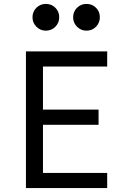

<svg xmlns="http://www.w3.org/2000/svg" viewBox="-20 -963 640 983"><path d="M112.8 0H528.8V-77.6H200V-324.2H484.6V-401.8H200V-622.4H528.8V-700H112.8ZM146.4 -874.6Q146.4 -846.2 166.4 -826.1Q186.4 -806 214.8 -806Q243.8 -806 263.5 -826.1Q283.2 -846.2 283.2 -874.6Q283.2 -903.6 263.5 -923.3Q243.8 -943 214.8 -943Q186.4 -943 166.4 -923.3Q146.4 -903.6 146.4 -874.6ZM354.4 -874.6Q354.4 -846.2 374.4 -826.1Q394.4 -806 422.8 -806Q451.8 -806 471.5 -826.1Q491.2 -846.2 491.2 -874.6Q491.2 -903.6 471.5 -923.3Q451.8 -943 422.8 -943Q394.4 -943 374.4 -923.3Q354.4 -903.6 354.4 -874.6Z"/></svg>

Font: CommitMonoV142 ExtLt
Style: Regular
Weight: 200
Monospace: yes
Designer: Eigil Nikolajsen
Foundry: Eigil Nikolajsen
Version: Version 1.142